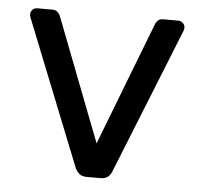

<svg xmlns="http://www.w3.org/2000/svg" viewBox="-43 -565 641 610"><g transform="rotate(5 277.0 -260.0)"><path d="M255 0Q240 0 231.5 -7Q223 -14 218 -25L33 -489Q31 -494 31 -499Q31 -508 37 -514Q43 -520 52 -520H100Q111 -520 117 -514Q123 -508 125 -503L277 -109L429 -503Q431 -508 436.5 -514Q442 -520 453 -520H502Q510 -520 516.5 -514Q523 -508 523 -499Q523 -494 521 -489L335 -25Q331 -14 322.5 -7Q314 0 298 0Z"/></g></svg>

Font: Rubik Light
Style: Regular
Weight: 400
Version: Version 2.101